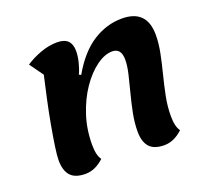

<svg xmlns="http://www.w3.org/2000/svg" viewBox="-110 -736 977 898"><g transform="rotate(-20 379.0 -287.5)"><path d="M172 25Q120 25 97 -1Q74 -27 74 -78Q74 -100 80.5 -145Q87 -190 97.5 -248Q108 -306 121 -366Q134 -426 146 -478L97 -546Q132 -569 173.5 -584Q215 -599 255 -599Q292 -599 309 -581.5Q326 -564 326 -531Q326 -505 318.5 -475Q311 -445 300 -422L310 -417Q365 -513 433.5 -556.5Q502 -600 578 -600Q702 -600 702 -474Q702 -432 692.5 -385Q683 -338 670.5 -289Q658 -240 648 -190.5Q638 -141 638 -92Q638 -40 656 -16Q612 25 564 25Q513 25 490 -1Q467 -27 467 -78Q467 -120 476 -166Q485 -212 497 -257.5Q509 -303 518.5 -343.5Q528 -384 528 -414Q528 -471 483 -471Q446 -471 404.5 -441Q363 -411 327 -358.5Q291 -306 268.5 -237.5Q246 -169 246 -92Q246 -39 264 -16Q220 25 172 25Z"/></g></svg>

Font: Lemonada SemiBold
Style: Regular
Weight: 600
Designer: Mohamed Gaber (Arabic), Eduardo Tunni (Latin)
Foundry: Kief Type Foundry
Version: Version 4.005; ttfautohint (v1.8.3)